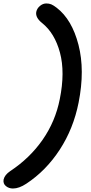

<svg xmlns="http://www.w3.org/2000/svg" viewBox="-77 -853 527 1111"><path d="M-2 237.8Q-25.9 237.8 -43 223.6Q-60.1 209.5 -56.2 186Q-50.3 159.2 -18.1 137.2Q95.7 62 169.7 -44.4Q243.7 -150.9 269 -279.8Q300.3 -435.1 270 -548.3Q239.7 -661.6 166 -720.2Q127 -751.5 132.8 -784.2Q137.2 -804.7 154.3 -818.8Q171.4 -833 190.9 -833Q207 -833 219.5 -827.9Q231.9 -822.8 251 -808.1Q339.4 -740.2 377.2 -593.5Q415 -446.8 377.9 -259.8Q348.1 -108.9 268.8 12.9Q189.5 134.8 75.2 210Q33.2 237.8 -2 237.8Z"/></svg>

Font: Shantell Sans Irregular Bouncy
Style: Italic
Weight: 500
Italic angle: -11.31°
Designer: Stephen Nixon, Anya Danilova, Shantell Martin
Foundry: Arrow Type
Version: Version 1.006;[9816181b4]